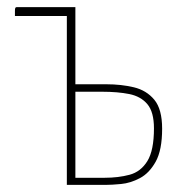

<svg xmlns="http://www.w3.org/2000/svg" viewBox="-20 -520 491 540"><path d="M168 0V-475H22Q22 -484 22 -489.5Q22 -495 23 -497.5Q24 -500 27 -500H192V-283H279Q321 -283 356.5 -274.5Q392 -266 414 -239.5Q436 -213 436 -158Q436 -98 418 -65.5Q400 -33 373.5 -19Q347 -5 320.5 -2.5Q294 0 277 0ZM274 -20Q313 -20 344.5 -28.5Q376 -37 394.5 -67Q413 -97 413 -159Q413 -205 394.5 -227Q376 -249 343.5 -255.5Q311 -262 267 -262Q248 -262 229.5 -262Q211 -262 192 -262V-20Q212 -20 233 -20Q254 -20 274 -20Z"/></svg>

Font: Yanone Kaffeesatz ExtraLight
Style: Regular
Weight: 200
Designer: Yanone (Cyrillic: Daniel Pouzeot, Huerta Tipografica, and Cyreal)
Foundry: Yanone
Version: Version 2.003